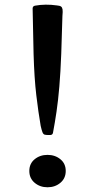

<svg xmlns="http://www.w3.org/2000/svg" viewBox="-20 -778 402 812"><path d="M185 -207Q175 -207 169 -208.5Q163 -210 159.5 -219Q156 -228 152 -246Q142 -304 133.5 -375.5Q125 -447 122 -550L118 -742Q118 -752 128 -754Q172 -762 221 -755Q233 -754 238 -750.5Q243 -747 244.5 -738.5Q246 -730 244 -710L239 -550Q236 -472 231 -412.5Q226 -353 219 -305.5Q212 -258 204 -216Q202 -207 192 -207ZM181 14Q149 14 126.5 -5Q104 -24 104 -55Q104 -86 126.5 -104.5Q149 -123 181 -123Q213 -123 235.5 -104.5Q258 -86 258 -55Q258 -24 235.5 -5Q213 14 181 14Z"/></svg>

Font: Hahmlet Medium
Style: Regular
Weight: 500
Version: Version 1.002